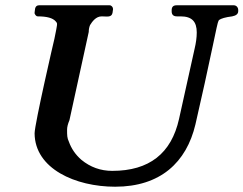

<svg xmlns="http://www.w3.org/2000/svg" viewBox="-20 -707 922 727"><path d="M416 0C587 0 686 -92 720 -236C745 -345 767 -444 786 -535L800 -601C803 -616 806 -626 809 -631C817 -637 834 -642 859 -645C874 -648 882 -654 882 -665V-669C882 -679 875 -687 865 -687H649C636 -687 630 -681 630 -668V-664C630 -651 637 -645 650 -645H664C707 -645 725 -625 725 -584C725 -565 722 -544 717 -523L658 -257C629 -126 545 -60 405 -60C361 -60 322 -74 288 -102C265 -122 250 -145 241 -170C234 -185 234 -194 234 -216C234 -226 237 -238 243 -252L316 -586C316 -596 318 -605 321 -612C329 -625 343 -645 365 -645C385 -645 402 -640 406 -658L408 -672V-673C408 -680 402 -687 395 -687H128C120 -687 115 -683 113 -675L111 -660V-656C114 -649 118 -645 123 -645C157 -645 180 -639 191 -626C194 -623 196 -620 196 -616C196 -609 194 -603 193 -595L186 -560C185 -557 111 -237 111 -202C112 -68 266 0 416 0Z"/></svg>

Font: fbb
Style: Bold Italic
Weight: 700
Italic angle: -12°
Designer: David J. Perry, Michael Sharpe
Version: Version 0.991